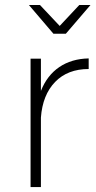

<svg xmlns="http://www.w3.org/2000/svg" viewBox="-20 -759 390 779"><path d="M247.1 -622.1H196.8L97.2 -738.8H142.1L222.2 -653.8L301.8 -738.8H347.2ZM146 -390.1Q170.9 -453.1 220.5 -486.8Q270 -520.5 339.8 -522V-479Q254.4 -479 203.6 -426.5Q152.8 -374 146 -282.2V0H104V-521H146Z"/></svg>

Font: Montserrat-Arabic ExtraLight
Style: Regular
Weight: 275
Designer: Mohamed Gaber
Foundry: Kief Type Foundry
Version: Version 5.008;PS 005.008;hotconv 1.0.88;makeotf.lib2.5.64775